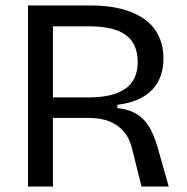

<svg xmlns="http://www.w3.org/2000/svg" viewBox="-20 -680 682 700"><path d="M82 0V-660H312Q361 -660 402.5 -652Q444 -644 476.5 -628Q509 -612 531 -589Q553 -566 564.5 -535Q576 -504 576 -467Q576 -433 566 -404Q556 -375 535 -353Q514 -331 482.5 -317Q451 -303 408 -298V-286Q447 -282 474.5 -266.5Q502 -251 521 -222Q540 -193 554 -145L595 0H496L463 -132Q454 -173 433 -198.5Q412 -224 380 -237Q348 -250 304 -250H173V0ZM173 -325H304Q392 -325 437 -356.5Q482 -388 482 -454Q482 -520 439 -552Q396 -584 306 -584H173Z"/></svg>

Font: Bricolage Grotesque 24pt
Style: Regular
Weight: 400
Designer: Mathieu Triay
Foundry: Atelier Triay
Version: Version 1.001;gftools[0.9.33.dev8+g029e19f]